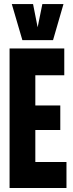

<svg xmlns="http://www.w3.org/2000/svg" viewBox="-20 -943 365 963"><path d="M28 0V-700H302.4V-565.6H157.2V-414H282.4V-291H157.2V-130.6H313.4V0ZM298.4 -922.5 246 -741.7H92.2L39.2 -922.5H145.8L168.8 -806.1L192.4 -922.5Z"/></svg>

Font: Georama ExtraCondensed Thin
Style: Regular
Weight: 100
Width: 2
Designer: Jean-Baptiste Levee
Foundry: Production Type
Version: Version 1.001